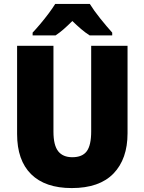

<svg xmlns="http://www.w3.org/2000/svg" viewBox="-20 -947 735 977"><path d="M629 -269Q629 -138 557.5 -64Q486 10 345 10Q210 10 138.5 -60.5Q67 -131 67 -265V-714H252V-277Q252 -208 276 -177.5Q300 -147 348 -147Q399 -147 421.5 -177.5Q444 -208 444 -278V-714H629ZM437 -927Q458 -893 490.5 -852.5Q523 -812 551 -781V-767H436Q414 -781 393 -799Q372 -817 348 -840Q324 -816 304 -798.5Q284 -781 263 -767H146V-781Q163 -799 185 -825Q207 -851 227.5 -878.5Q248 -906 261 -927Z"/></svg>

Font: Noto Sans Gurmukhi SemiCondensed Black
Style: Regular
Weight: 900
Width: 4
Designer: Jelle Bosma - Monotype Design Team
Foundry: Monotype Imaging Inc.
Version: Version 2.004; ttfautohint (v1.8.4.7-5d5b)